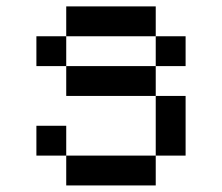

<svg xmlns="http://www.w3.org/2000/svg" viewBox="-20 -565 676 585"><path d="M454.5 -90.9H181.8V0H454.5ZM181.8 -90.9V-181.8H90.9V-90.9ZM454.5 -545.5H181.8V-454.5H454.5ZM90.9 -454.5V-363.6H181.8V-454.5ZM181.8 -363.6V-272.7H454.5V-363.6ZM454.5 -272.7V-90.9H545.5V-272.7ZM454.5 -454.5V-363.6H545.5V-454.5Z"/></svg>

Font: Departure Mono
Style: Regular
Weight: 400
Monospace: yes
Designer: Helena Zhang
Version: Version 1.500;Glyphs 3.3.1 (3343)